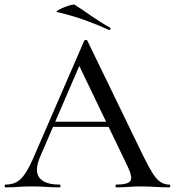

<svg xmlns="http://www.w3.org/2000/svg" viewBox="-25 -808 754 828"><path d="M187 -261 199 -283H471L478 -261ZM704 -12Q709 -12 709 -6Q709 0 704 0Q675 0 644.5 -2Q614 -4 585 -4Q553 -4 529.5 -2Q506 0 477 0Q473 0 473 -6Q473 -12 477 -12Q526 -12 537 -27.5Q548 -43 526 -89L311 -536L343 -584L148 -132Q122 -71 145 -41.5Q168 -12 231 -12Q236 -12 236 -6Q236 0 231 0Q201 0 176 -2Q151 -4 113 -4Q76 -4 53.5 -2Q31 0 -1 0Q-5 0 -5 -6Q-5 -12 -1 -12Q26 -12 46 -22.5Q66 -33 84.5 -61Q103 -89 125 -141L338 -632Q339 -635 345 -635.5Q351 -636 352 -632L592 -137Q616 -88 633.5 -60.5Q651 -33 668 -22.5Q685 -12 704 -12ZM445 -679Q394 -702 341.5 -721Q289 -740 222 -756Q215 -757 224 -763Q233 -769 249 -775.5Q265 -782 279.5 -786Q294 -790 298 -787Q334 -764 370 -738.5Q406 -713 449 -689Q453 -688 451 -682.5Q449 -677 445 -679Z"/></svg>

Font: Cormorant Infant Light Medium
Style: Regular
Weight: 500
Version: Version 4.001